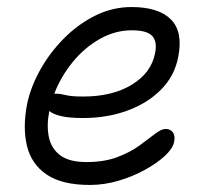

<svg xmlns="http://www.w3.org/2000/svg" viewBox="-20 -515 592 545"><path d="M235 10Q156 10 112.5 -19.5Q69 -49 56.5 -101Q44 -153 57 -220Q67 -268 94 -316.5Q121 -365 161 -405.5Q201 -446 250 -470.5Q299 -495 353 -495Q430 -495 465 -460Q500 -425 486 -354Q476 -300 437.5 -261Q399 -222 341.5 -201Q284 -180 216 -180Q176 -180 153 -185.5Q130 -191 120 -200Q112 -160 118.5 -127Q125 -94 150.5 -74.5Q176 -55 225 -55Q276 -55 313 -69Q350 -83 376 -102Q402 -121 420 -135Q438 -149 450 -149Q464 -149 471 -139Q478 -129 474 -111Q470 -93 448 -72.5Q426 -52 391.5 -33Q357 -14 316.5 -2Q276 10 235 10ZM140 -249Q151 -249 167 -245Q183 -241 216 -241Q299 -241 354 -274.5Q409 -308 420 -363Q427 -396 412.5 -412.5Q398 -429 354 -429Q307 -429 263.5 -404.5Q220 -380 186.5 -339Q153 -298 134 -249Z"/></svg>

Font: Shantell Sans Normal
Style: Italic
Weight: 300
Italic angle: -11.31°
Designer: Stephen Nixon, Anya Danilova, Shantell Martin
Foundry: Arrow Type
Version: Version 1.008;[a672d596b]